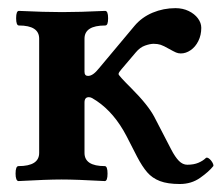

<svg xmlns="http://www.w3.org/2000/svg" viewBox="-20 -445 551 476"><path d="M508.8 -33.2Q498 -19.5 476.3 -4.2Q454.6 11.2 425.8 11.2Q395.5 11.2 376.5 3.9Q357.4 -3.4 345 -17.8Q332.5 -32.2 319.8 -56.6L293.5 -107.9Q263.7 -165 219.7 -194.8Q212.4 -199.7 208.3 -201.9Q204.1 -204.1 200.2 -204.1Q189.5 -204.1 189.5 -190.9V-65.9Q189.5 -33.2 239.7 -33.2Q246.6 -33.2 246.6 -14.6Q246.6 3.9 239.7 3.9Q168.9 0 132.8 0Q96.7 0 25.9 3.9Q22.5 3.9 20.5 -1Q18.6 -5.9 18.6 -14.6Q18.6 -33.2 25.9 -33.2Q77.1 -33.2 77.1 -65.9V-349.1Q77.1 -381.8 26.9 -381.8Q20 -381.8 20 -399.9Q20 -418 26.9 -418Q90.8 -415 133.8 -415Q176.8 -415 240.7 -418Q248 -418 248 -399.9Q248 -390.6 246.3 -386.2Q244.6 -381.8 240.7 -381.8Q189.5 -381.8 189.5 -349.1V-267.1Q189.5 -256.8 198.2 -256.8Q204.6 -256.8 211.2 -261.5Q217.8 -266.1 225.6 -275.9L313.5 -380.9Q331.5 -402.3 358.4 -413.6Q385.3 -424.8 415 -424.8Q433.1 -424.8 447.8 -417.7Q462.4 -410.6 470.7 -399.4Q479 -388.2 479 -376Q479 -357.9 471.7 -343.3Q464.4 -328.6 452.6 -320.6Q440.9 -312.5 428.2 -312.5Q421.9 -312.5 416.3 -314.9Q410.6 -317.4 398.4 -324.2Q385.7 -331.5 378.2 -334Q370.6 -336.4 360.8 -336.4Q352.1 -336.4 339.6 -332Q327.1 -327.6 316.9 -315.4L281.2 -273.4Q277.8 -269.5 275.9 -266.6Q273.9 -263.7 273.9 -261.2Q273.9 -257.8 305.7 -226.1Q347.2 -184.6 362.8 -154.8L404.3 -74.7Q414.1 -55.7 423.6 -46.1Q433.1 -36.6 444.3 -36.6Q460.4 -36.6 471.9 -41.5Q483.4 -46.4 490.2 -53.2Q491.2 -54.2 492.7 -54.2Q497.1 -54.2 503.4 -46.9Q506.8 -42.5 508.3 -38.6Q509.8 -34.7 508.8 -33.2Z"/></svg>

Font: JuniusX
Style: Bold
Weight: 700
Designer: Peter S. Baker
Foundry: Briery Creek Software
Version: Version 1.004